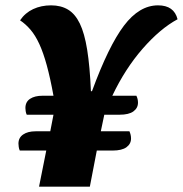

<svg xmlns="http://www.w3.org/2000/svg" viewBox="-20 -698 684 718"><path d="M126 0 153 -135H54Q51 -141 50 -149Q49 -157 49 -161Q49 -183 66.5 -195Q84 -207 113 -207H168L180 -269H80Q77 -275 76 -282.5Q75 -290 75 -294Q75 -317 92.5 -328.5Q110 -340 139 -340H180Q168 -406 155 -453.5Q142 -501 127 -533.5Q112 -566 94 -587Q76 -608 55 -622Q74 -650 104 -664Q134 -678 171 -678Q208 -678 234.5 -662Q261 -646 278.5 -610Q296 -574 306 -512Q316 -450 320 -357H324Q386 -526 443.5 -602Q501 -678 571 -678Q631 -678 644 -626Q579 -591 513.5 -516Q448 -441 400 -340H490Q496 -328 496 -314Q496 -294 479 -281.5Q462 -269 427 -269H370L357 -207H464Q470 -194 470 -180Q470 -160 453 -147.5Q436 -135 401 -135H342L316 0Z"/></svg>

Font: Sansita Swashed Light
Style: Bold
Weight: 700
Version: Version 1.003